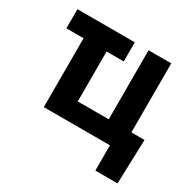

<svg xmlns="http://www.w3.org/2000/svg" viewBox="-150 -690 1013 1002"><g transform="rotate(30 356.0 -188.5)"><path d="M386.7 -415H283.2V-114.3H469.7V-530.3H606.4V-114.3H685.5L676.8 152.3H543V0H144.5V-415H41V-530.3H386.7Z"/></g></svg>

Font: Pretendard JP
Style: Bold
Weight: 700
Designer: Base glyphs from Inter by Rasmus Andersson; Hangeul glyphs from Noto Sans CJK(Source Han Sans) by Jang Soo-young and Kan
Foundry: Kil Hyung-jin
Version: Version 1.309